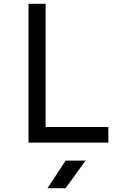

<svg xmlns="http://www.w3.org/2000/svg" viewBox="-20 -750 640 1010"><path d="M550 0V-82H220V-730H130V0ZM325 240 430 95H325L230 240Z"/></svg>

Font: Tekne LDO
Style: Regular
Weight: 400
Monospace: yes
Designer: Alessio Laiso, Mario Rullo, Paolo Rosset
Foundry: Alessio Laiso
Version: Version 1.000;hotconv 1.0.109;makeotfexe 2.5.65596